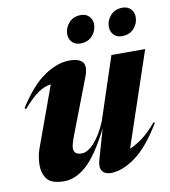

<svg xmlns="http://www.w3.org/2000/svg" viewBox="-82 -784 770 868"><g transform="rotate(-10 303.5 -350.5)"><path d="M315.5 -53 355.5 -192.5Q297.5 -77.5 246.8 -32.2Q196 13 143.5 13Q86 13 65.8 -12.8Q45.5 -38.5 45.5 -77.5Q45.5 -94.5 48.8 -114.8Q52 -135 58.5 -152.5L159 -429Q130 -425.5 100.8 -405.8Q71.5 -386 29.5 -338.5L23.5 -343.5Q84 -439 144.5 -479.8Q205 -520.5 260 -520.5Q305.5 -520.5 321 -500.2Q336.5 -480 318 -432.5L224.5 -189Q207 -143.5 207 -127.5Q207 -97 243 -97Q271 -97 302 -131.8Q333 -166.5 357 -224.5L452 -512H607L461.5 -80.5Q486.5 -90 517.8 -112.5Q549 -135 587 -179.5L592 -175.5Q530 -73 470 -30Q410 13 358 13Q330.5 13 318.5 -3.8Q306.5 -20.5 315.5 -53ZM323 -587.5Q299.5 -587.5 285.5 -602.5Q271.5 -617.5 271.5 -639Q271.5 -668.5 292 -691.2Q312.5 -714 347 -714Q370.5 -714 384.8 -699Q399 -684 399 -662.5Q399 -633 378.5 -610.2Q358 -587.5 323 -587.5ZM514.5 -587.5Q490.5 -587.5 476.5 -602.5Q462.5 -617.5 462.5 -639Q462.5 -668.5 483 -691.2Q503.5 -714 538 -714Q562 -714 576 -699Q590 -684 590 -662.5Q590 -633 569.5 -610.2Q549 -587.5 514.5 -587.5Z"/></g></svg>

Font: Newsreader Display
Style: Bold Italic
Weight: 700
Italic angle: -17°
Designer: Hugues Gentile
Foundry: Production Type
Version: Version 1.001